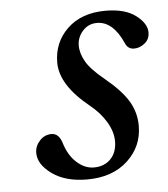

<svg xmlns="http://www.w3.org/2000/svg" viewBox="-43 -542 518 593"><g transform="rotate(-5 216.0 -245.0)"><path d="M54.2 -83Q54.2 -104 69.3 -120.6Q84.5 -137.2 106 -137.2Q128.9 -137.2 138.2 -106.9Q149.9 -67.9 174.8 -45.4Q199.7 -22.9 228 -22.9Q260.3 -22.9 280 -43.2Q299.8 -63.5 299.8 -98.1Q299.8 -127.4 281.5 -158.2Q263.2 -189 231 -214.8Q143.1 -286.1 143.1 -355Q143.1 -418 187 -460Q231 -502 305.2 -502Q365.7 -502 398.9 -476.8Q432.1 -451.7 432.1 -423.8Q432.1 -402.8 416.7 -390.4Q401.4 -377.9 383.8 -377.9Q363.8 -377.9 356 -397.9Q325.2 -466.8 275.9 -466.8Q249 -466.8 231.4 -447Q213.9 -427.2 213.9 -401.9Q213.9 -377.4 228.8 -351.6Q243.7 -325.7 285.2 -292Q335 -251 356 -215.8Q377 -180.7 377 -139.2Q377 -75.2 329.8 -31.5Q282.7 12.2 204.1 12.2Q137.2 12.2 95.7 -17.6Q54.2 -47.4 54.2 -83Z"/></g></svg>

Font: Linguistics Pro
Style: Italic
Weight: 400
Italic angle: -12°
Designer: Stefan Peev, Context Ltd
Foundry: Stefan Peev, Context Ltd
Version: Version 001.000